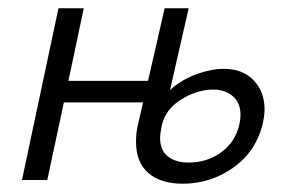

<svg xmlns="http://www.w3.org/2000/svg" viewBox="-20 -434 694 463"><path d="M121 -414H182L145 -239H337L377 -414H435L390 -217Q418 -242 453.5 -255Q489 -268 520 -268Q565 -268 591.5 -240.5Q618 -213 618 -170Q618 -155 613 -133Q596 -67 541.5 -29Q487 9 421 9Q367 9 337.5 -17Q308 -43 308 -92Q308 -115 313 -135L325 -187H134L94 0H33ZM366 -102Q366 -72 384.5 -57Q403 -42 435 -42Q479 -42 513 -66.5Q547 -91 557 -133Q560 -147 560 -157Q560 -186 541.5 -202Q523 -218 494 -218Q456 -218 417.5 -194.5Q379 -171 370 -131Q366 -109 366 -102Z"/></svg>

Font: LXGW Bright GB
Style: Italic
Weight: 400
Italic angle: -12°
Designer: Christian Thalmann (Catharsis Fonts)
Foundry: LXGW / Christian Thalmann (Catharsis Fonts) / Fontworks Inc.
Version: Version 5.510